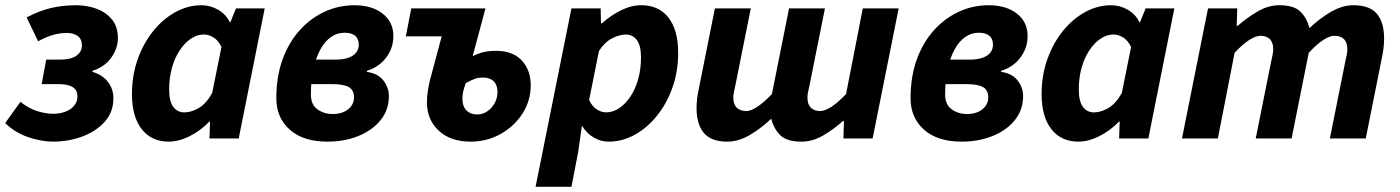

<svg xmlns="http://www.w3.org/2000/svg" viewBox="-32 -528 5339 732"><path d="M170.1 12Q126.7 12 76.1 -4.9Q25.4 -21.9 -12.2 -58.9L45.8 -139.7Q79.5 -113.4 111.5 -103.8Q143.5 -94.2 171.6 -94.2Q195.5 -94.2 216.6 -102Q237.7 -109.8 250.4 -124.7Q263.2 -139.6 263.2 -160.7Q263.2 -184.9 245 -196.1Q226.7 -207.3 191.1 -207.3H126.9L144.2 -300.7H196.5Q238.3 -300.7 259.3 -315.6Q280.3 -330.6 280.3 -354.4Q280.3 -379.4 264.2 -390.8Q248 -402.3 223.5 -402.3Q197.4 -402.3 171.4 -395.2Q145.4 -388 113.4 -370.6L69.5 -461.6Q116.9 -486.7 162.1 -497.4Q207.2 -508 257.4 -508Q300.6 -508 337.1 -494.3Q373.6 -480.5 395.5 -452.9Q417.4 -425.4 417.4 -383.1Q417.4 -342.4 391.8 -307.5Q366.2 -272.6 320.6 -258V-254Q358.6 -242.9 379.4 -215.9Q400.3 -189 400.3 -153.4Q400.3 -100.1 366.8 -63.3Q333.3 -26.4 280.8 -7.2Q228.2 12 170.1 12Z M611.1 12Q546 12 508.5 -35.3Q471.1 -82.7 471.1 -169.8Q471.1 -240.8 493.1 -302.4Q515.1 -363.9 552.4 -410Q589.6 -456 637.1 -482Q684.6 -508 736.2 -508Q770 -508 799.9 -490.7Q829.8 -473.3 844.2 -443H846.2L867.7 -496H977.2L878.1 0H766.6L768.8 -64.6H766.4Q732.9 -29.8 691.3 -8.9Q649.7 12 611.1 12ZM670.8 -99.5Q696 -99.5 724.5 -115.4Q753 -131.2 776.8 -173L812.3 -348.8Q800.2 -374.1 781.9 -385.3Q763.5 -396.5 745.6 -396.5Q719.6 -396.5 695.9 -380.5Q672.1 -364.6 653.3 -336.3Q634.4 -308 623.6 -269.9Q612.9 -231.8 612.9 -187.6Q612.9 -142 628.5 -120.8Q644 -99.5 670.8 -99.5Z M1216.5 12Q1124 12 1072.8 -33.6Q1021.5 -79.2 1021.5 -153.4Q1021.5 -235.8 1045.3 -301.3Q1069.1 -366.8 1110.8 -412.9Q1152.4 -458.9 1206 -483.5Q1259.5 -508 1319 -508Q1386.1 -508 1426.9 -476.1Q1467.7 -444.2 1467.7 -390.7Q1467.7 -345.2 1440.6 -308.9Q1413.5 -272.6 1366.8 -258V-254Q1408.9 -248 1429.7 -221.2Q1450.6 -194.3 1450.6 -161.4Q1450.6 -109.1 1419.1 -70.1Q1387.6 -31 1334.4 -9.5Q1281.2 12 1216.5 12ZM1236.5 -93.3Q1261.4 -93.3 1279.3 -101.5Q1297.3 -109.7 1307.5 -124Q1317.7 -138.3 1317.7 -156.2Q1317.7 -184.8 1297.6 -196Q1277.5 -207.3 1234.2 -207.3H1124.8L1142.2 -300.7H1245.8Q1276.1 -300.7 1296.1 -307.8Q1316.2 -314.8 1325.9 -327.7Q1335.7 -340.6 1335.7 -357.3Q1335.7 -403.2 1280.9 -403.2Q1253.1 -403.2 1229.8 -386.8Q1206.4 -370.4 1189.3 -339.2Q1172.2 -308 1162.8 -264.7Q1153.3 -221.4 1153.3 -167.6Q1153.3 -129.3 1178.1 -111.3Q1202.9 -93.3 1236.5 -93.3Z M1762.2 12Q1685.4 12 1640.6 -29.9Q1595.7 -71.8 1595.7 -137.4Q1595.7 -162.4 1599.9 -186Q1604 -209.6 1607 -221.6L1651.9 -389.4H1515.2L1536 -496.1H1818.9L1770 -313.9Q1794.7 -325.8 1815.1 -330Q1835.4 -334.3 1859 -334.3Q1922.6 -334.3 1957 -297.7Q1991.4 -261.1 1991.4 -203.1Q1991.4 -144 1960 -95.1Q1928.6 -46.2 1876.4 -17.1Q1824.3 12 1762.2 12ZM1787.4 -91.5Q1807.4 -91.5 1824.9 -103Q1842.5 -114.5 1853.5 -134Q1864.6 -153.5 1864.6 -177.3Q1864.6 -204 1850.1 -218.2Q1835.7 -232.4 1809 -232.4Q1792.8 -232.4 1779.2 -227.7Q1765.6 -223 1743.9 -211.4Q1737.4 -193.6 1734.1 -179.9Q1730.9 -166.2 1730.9 -151.7Q1730.9 -122.8 1746.4 -107.1Q1762 -91.5 1787.4 -91.5Z M2009.9 184.1 2146.6 -496.1H2258L2259.2 -439.3H2263.2Q2297.2 -469.7 2336 -488.9Q2374.9 -508.1 2413.5 -508.1Q2479 -508.1 2516.2 -461.2Q2553.5 -414.2 2553.5 -326.2Q2553.5 -255.6 2531.6 -193.9Q2509.7 -132.3 2472.2 -86.1Q2434.7 -39.8 2387.4 -13.9Q2340.2 12 2288.6 12Q2257.9 12 2231.1 -4Q2204.3 -20 2188.2 -46.6H2186.2L2172.5 50.2L2146.7 184.1ZM2279 -99.7Q2305.1 -99.7 2328.8 -115.7Q2352.6 -131.7 2371.4 -159.8Q2390.3 -187.9 2401 -226.2Q2411.8 -264.4 2411.8 -308.7Q2411.8 -354.2 2396.1 -375.3Q2380.4 -396.4 2353.8 -396.4Q2330.8 -396.4 2302.4 -382.3Q2274.1 -368.2 2251.5 -333.7L2214 -146.5Q2225.7 -122.4 2243 -111Q2260.3 -99.7 2279 -99.7Z M2740.6 12Q2679.8 12 2651.7 -20.9Q2623.6 -53.8 2623.6 -115.5Q2623.6 -132.7 2625.6 -150.2Q2627.6 -167.6 2631.6 -186.1L2693.6 -496.1H2830.4L2771.7 -203.3Q2768.5 -188.7 2766.1 -177.3Q2763.7 -165.8 2763.7 -155.8Q2763.7 -130.4 2776.9 -117.5Q2790 -104.6 2813.8 -104.6Q2830.4 -104.6 2855 -120.7Q2879.5 -136.7 2910.9 -169.4L2976.3 -496.1H3113.1L3054.4 -203.3Q3051.2 -188.7 3048.8 -177.3Q3046.4 -165.8 3046.4 -155.8Q3046.4 -130.4 3059.2 -117.5Q3071.9 -104.6 3094.8 -104.6Q3113.1 -104.6 3137.7 -120.7Q3162.2 -136.7 3193.6 -169.4L3257.4 -496.1H3394.2L3294.9 0H3183.5L3185.6 -66.5H3181.6Q3146.6 -34.9 3106.1 -11.4Q3065.7 12 3023.3 12Q2968.2 12 2943.4 -12Q2918.6 -36 2908.3 -75.2Q2867.2 -36.9 2825.1 -12.4Q2783 12 2740.6 12Z M3634.5 12Q3542 12 3490.8 -33.6Q3439.5 -79.2 3439.5 -153.4Q3439.5 -235.8 3463.3 -301.3Q3487.1 -366.8 3528.8 -412.9Q3570.4 -458.9 3624 -483.5Q3677.5 -508 3737 -508Q3804.1 -508 3844.9 -476.1Q3885.7 -444.2 3885.7 -390.7Q3885.7 -345.2 3858.6 -308.9Q3831.5 -272.6 3784.8 -258V-254Q3826.9 -248 3847.7 -221.2Q3868.6 -194.3 3868.6 -161.4Q3868.6 -109.1 3837.1 -70.1Q3805.6 -31 3752.4 -9.5Q3699.2 12 3634.5 12ZM3654.5 -93.3Q3679.4 -93.3 3697.3 -101.5Q3715.3 -109.7 3725.5 -124Q3735.7 -138.3 3735.7 -156.2Q3735.7 -184.8 3715.6 -196Q3695.5 -207.3 3652.2 -207.3H3542.8L3560.2 -300.7H3663.8Q3694.1 -300.7 3714.1 -307.8Q3734.2 -314.8 3743.9 -327.7Q3753.7 -340.6 3753.7 -357.3Q3753.7 -403.2 3698.9 -403.2Q3671.1 -403.2 3647.8 -386.8Q3624.4 -370.4 3607.3 -339.2Q3590.2 -308 3580.8 -264.7Q3571.3 -221.4 3571.3 -167.6Q3571.3 -129.3 3596.1 -111.3Q3620.9 -93.3 3654.5 -93.3Z M4079.1 12Q4014 12 3976.5 -35.3Q3939.1 -82.7 3939.1 -169.8Q3939.1 -240.8 3961.1 -302.4Q3983.1 -363.9 4020.4 -410Q4057.6 -456 4105.1 -482Q4152.6 -508 4204.2 -508Q4238 -508 4267.9 -490.7Q4297.8 -473.3 4312.2 -443H4314.2L4335.7 -496H4445.2L4346.1 0H4234.6L4236.8 -64.6H4234.4Q4200.9 -29.8 4159.3 -8.9Q4117.7 12 4079.1 12ZM4138.8 -99.5Q4164 -99.5 4192.5 -115.4Q4221 -131.2 4244.8 -173L4280.3 -348.8Q4268.2 -374.1 4249.9 -385.3Q4231.5 -396.5 4213.6 -396.5Q4187.6 -396.5 4163.9 -380.5Q4140.1 -364.6 4121.3 -336.3Q4102.4 -308 4091.6 -269.9Q4080.9 -231.8 4080.9 -187.6Q4080.9 -142 4096.5 -120.8Q4112 -99.5 4138.8 -99.5Z M4474.3 0 4573.6 -496.1H4685L4682.9 -429.7H4686.9Q4722.9 -461.2 4763.4 -484.7Q4803.8 -508.1 4845.2 -508.1Q4900.3 -508.1 4925.2 -484.2Q4950.1 -460.3 4960.2 -421Q5001.3 -459.4 5043.9 -483.8Q5086.5 -508.1 5127.9 -508.1Q5189.6 -508.1 5217.2 -475.6Q5244.9 -443.1 5244.9 -380.6Q5244.9 -364.2 5242.9 -346.4Q5241 -328.5 5236.9 -310L5174.9 0H5038.1L5096.8 -292.8Q5100.2 -308.4 5102.5 -319.3Q5104.8 -330.3 5104.8 -340.3Q5104.8 -365.9 5092.1 -378.7Q5079.5 -391.5 5054.7 -391.5Q5038.1 -391.5 5013.6 -376Q4989.1 -360.4 4957.6 -326.7L4892.2 0H4755.4L4814.1 -292.8Q4817.4 -308.4 4819.8 -319.3Q4822.1 -330.3 4822.1 -340.3Q4822.1 -365.9 4809.4 -378.7Q4796.8 -391.5 4773.6 -391.5Q4756.2 -391.5 4731.3 -376Q4706.4 -360.4 4674.9 -326.7L4611.1 0Z"/></svg>

Font: Source Sans 3 VF
Style: Italic
Weight: 200
Italic angle: -11°
Designer: Paul D. Hunt
Foundry: Adobe Systems Incorporated
Version: Version 3.042;hotconv 1.0.118;makeotfexe 2.5.65603